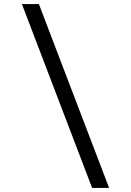

<svg xmlns="http://www.w3.org/2000/svg" viewBox="-20 -780 640 938"><path d="M513 138H430L87 -760H170Z"/></svg>

Font: IBM Plex Mono Text
Style: Regular
Weight: 450
Designer: Mike Abbink, Paul van der Laan, Pieter van Rosmalen
Foundry: Bold Monday
Version: Version 2.000